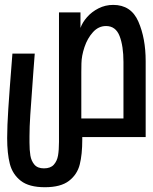

<svg xmlns="http://www.w3.org/2000/svg" viewBox="-20 -574 640 804"><path d="M10 4Q10 -45 14.8 -118.8Q19.5 -192.5 32 -349.5H125.5Q119 -263.5 120 -277.5Q110 -144 106.8 -92.5Q103.5 -41 103.5 -3.5V22.5Q103.5 54.5 107.2 77.2Q111 100 124.2 115.5Q137.5 131 164 131Q191.5 131 205.2 115.8Q219 100.5 223 77.2Q227 54 227 20V-10.5V-522H317V-457Q325 -480 344.5 -502.2Q364 -524.5 392.5 -539Q421 -553.5 454 -553.5Q529 -553.5 559.5 -483.5Q590 -413.5 590 -318V0H324.5V11.5Q324.5 72.5 314 114.5Q303.5 156.5 269 183.2Q234.5 210 168 210Q101.5 210 67 183Q32.5 156 21.2 112.2Q10 68.5 10 4ZM497 -78V-314.5Q497 -381 480.8 -423Q464.5 -465 424 -465Q392.5 -465 369.2 -439.2Q346 -413.5 333.8 -376.8Q321.5 -340 321 -308.5L320.5 -272V-78Z"/></svg>

Font: JuliaMono MediumItalic
Style: Regular
Weight: 500
Italic angle: -9°
Monospace: yes
Designer: cormullion
Foundry: corm
Version: Version 0.049; ttfautohint (v1.8.4)